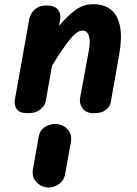

<svg xmlns="http://www.w3.org/2000/svg" viewBox="-20 -526 638 892"><path d="M108 0Q72 0 58.2 -18.5Q44.5 -37 49 -62.5L116.5 -440.5Q118.5 -449 126 -463.2Q133.5 -477.5 150.8 -489Q168 -500.5 198 -500.5Q232.5 -500.5 248.5 -482Q264.5 -463.5 259 -432L254.5 -405.5Q290.5 -450 328.8 -478.2Q367 -506.5 411 -506.5Q465 -506.5 496.8 -480Q528.5 -453.5 538 -401.2Q547.5 -349 533.5 -270.5L494 -48Q491.5 -33 472.8 -16.5Q454 0 415.5 0Q380.5 0 364 -22.2Q347.5 -44.5 352 -70L393 -292.5Q398.5 -322.5 396.2 -342.8Q394 -363 385.5 -373.5Q377 -384 363 -384Q337 -384 301.5 -338.8Q266 -293.5 221.5 -220L192 -52.5Q189.5 -37 168.5 -18.5Q147.5 0 108 0ZM194 344Q165.5 339.5 146.5 317Q127.5 294.5 133 259.5L159.5 111Q164.5 78 190.8 62.8Q217 47.5 244.5 50Q275 53.5 295 75.8Q315 98 309.5 133.5L282.5 282.5Q277 316 248.8 332.5Q220.5 349 194 344Z"/></svg>

Font: Edu VIC WA NT Hand Pre
Style: Regular
Weight: 400
Designer: Tina and Corey Anderson, Eben Sorkin, Mirko Velimirovic
Foundry: Google for Education
Version: Version 1.000